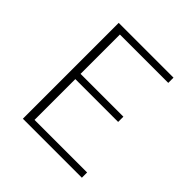

<svg xmlns="http://www.w3.org/2000/svg" viewBox="-176 -795 932 932"><g transform="rotate(45 290.0 -329.0)"><path d="M161 -36H522V0H117V-658H493V-622H161V-352H455V-316H161Z"/></g></svg>

Font: EauTestText Light
Style: Regular
Weight: 300
Designer: Christian Thalmann (Catharsis Fonts)
Version: Version 0.001;PS 000.001;hotconv 1.0.88;makeotf.lib2.5.64775